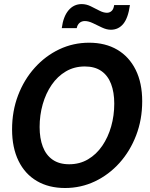

<svg xmlns="http://www.w3.org/2000/svg" viewBox="-20 -928 752 962"><path d="M306 14Q224.5 14 164.8 -21Q105 -56 72.8 -122Q40.5 -188 40.5 -279.5Q40.5 -371.5 70.5 -450.2Q100.5 -529 154 -588.5Q207.5 -648 277.2 -681Q347 -714 426.5 -714Q508 -714 567.5 -679Q627 -644 659.8 -578.2Q692.5 -512.5 692.5 -420.5Q692.5 -329 662.2 -250Q632 -171 578.8 -111.8Q525.5 -52.5 455.5 -19.2Q385.5 14 306 14ZM326.5 -105Q379.5 -105 421.2 -129.8Q463 -154.5 492.2 -197.2Q521.5 -240 537 -294.5Q552.5 -349 552.5 -409Q552.5 -465.5 536.5 -507.5Q520.5 -549.5 487.8 -572.2Q455 -595 405 -595Q352 -595 310 -570.2Q268 -545.5 238.8 -502.8Q209.5 -460 194 -405.5Q178.5 -351 178.5 -291.5Q178.5 -235 194.5 -193Q210.5 -151 243.5 -128Q276.5 -105 326.5 -105ZM535.5 -779Q514.5 -779 491.2 -790Q468 -801 445.8 -811.8Q423.5 -822.5 405 -822.5Q389 -822.5 378.2 -813Q367.5 -803.5 364.5 -787H289.5Q297 -845 323.2 -876.2Q349.5 -907.5 389.5 -907.5Q412.5 -907.5 434.8 -896.5Q457 -885.5 477.8 -874.8Q498.5 -864 516 -864Q529 -864 539 -872.8Q549 -881.5 552 -902.5H631Q622 -838 597.8 -808.5Q573.5 -779 535.5 -779Z"/></svg>

Font: Cabin
Style: Bold Italic
Weight: 700
Width: 4
Italic angle: -10°
Designer: Pablo Impallari
Foundry: Pablo Impallari. http://www.impallari.com Igino Marini. http://www.ikern.com
Version: Version 3.001